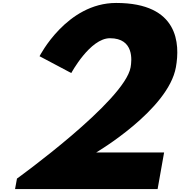

<svg xmlns="http://www.w3.org/2000/svg" viewBox="-20 -1281 1221 1301"><path d="M725 -1022C890 -1022 873 -870 865 -825C825 -597 95 -71 95 -71L82 0H1048L1092 -248H632C632 -248 1121 -536 1172 -826C1200 -982 1192 -1261 767 -1261C431 -1261 248 -900 248 -900L463 -786C463 -786 590 -1022 725 -1022Z"/></svg>

Font: Hussar Dziwak
Style: Kur
Weight: 400
Version: Version 1.022